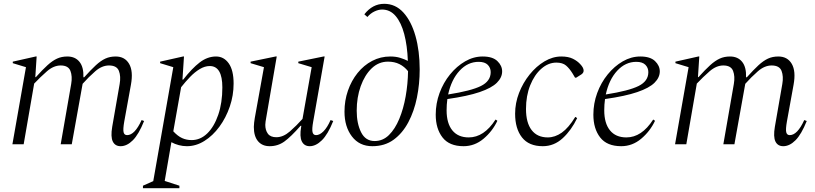

<svg xmlns="http://www.w3.org/2000/svg" viewBox="-20 -756 4271 1006"><path d="M45 0 116 -404 47 -425V-433L167 -460H172L165 -352H168Q203 -391 229 -414.5Q255 -438 279 -449Q303 -460 333 -460Q374 -460 396.5 -432Q419 -404 417 -351H421Q456 -390 482 -414Q508 -438 532 -449Q556 -460 586 -460Q634 -460 656.5 -421.5Q679 -383 666 -312L631 -119Q624 -79 627.5 -63.5Q631 -48 646 -48Q686 -48 722 -127L735 -122Q707 -52 676 -21Q645 10 612 10Q583 10 571 -14.5Q559 -39 568 -92L607 -316Q614 -356 603 -384.5Q592 -413 551 -413Q514 -413 479 -382.5Q444 -352 413 -317L412 -312L356 0H298L353 -316Q360 -356 349 -384.5Q338 -413 298 -413Q261 -413 226 -382.5Q191 -352 159 -318L104 0Z M729 230V217L783 193L888 -404L819 -425V-433L939 -460H944L936 -339H940Q986 -398 1026.5 -429Q1067 -460 1112 -460Q1153 -460 1178.5 -424Q1204 -388 1204 -318Q1204 -256 1184 -197.5Q1164 -139 1129.5 -92Q1095 -45 1051 -17.5Q1007 10 959 10Q938 10 917 4.5Q896 -1 878 -11L843 192L920 217V230ZM1079 -410Q1053 -410 1026.5 -394Q1000 -378 975.5 -352.5Q951 -327 929 -299L888 -68Q911 -43 934 -32.5Q957 -22 984 -22Q1030 -22 1066 -57Q1102 -92 1123.5 -154.5Q1145 -217 1145 -298Q1145 -410 1079 -410Z M1393 10Q1354 10 1332 -16Q1310 -42 1310 -91Q1310 -102 1311.5 -113.5Q1313 -125 1315 -138L1363 -404L1293 -425V-433L1424 -460H1430L1375 -140Q1373 -128 1371.5 -119Q1370 -110 1370 -102Q1370 -74 1383.5 -55.5Q1397 -37 1428 -37Q1464 -37 1499 -67.5Q1534 -98 1565 -133L1613 -404L1543 -425V-433L1675 -460H1681L1621 -119Q1614 -80 1617.5 -64Q1621 -48 1636 -48Q1655 -48 1675 -68Q1695 -88 1712 -127L1726 -122Q1698 -52 1666.5 -21Q1635 10 1603 10Q1574 10 1561.5 -15Q1549 -40 1558 -92L1559 -97H1555Q1504 -39 1470 -14.5Q1436 10 1393 10Z M1931 10Q1863 10 1824 -41Q1785 -92 1785 -171Q1785 -229 1803 -281Q1821 -333 1853.5 -373.5Q1886 -414 1930 -437Q1974 -460 2025 -460Q2054 -460 2076.5 -453Q2099 -446 2117 -437Q2114 -517 2098 -577.5Q2082 -638 2053 -672Q2024 -706 1982 -706Q1963 -706 1942 -696Q1921 -686 1905 -667L1889 -681Q1932 -736 1993 -736Q2052 -736 2093.5 -690.5Q2135 -645 2157 -567Q2179 -489 2179 -392Q2179 -316 2164.5 -244.5Q2150 -173 2119.5 -115.5Q2089 -58 2042.5 -24Q1996 10 1931 10ZM1849 -176Q1849 -109 1872 -63Q1895 -17 1943 -17Q1986 -17 2018 -48.5Q2050 -80 2072 -133Q2094 -186 2105.5 -251Q2117 -316 2118 -383Q2099 -407 2073 -420Q2047 -433 2013 -433Q1964 -433 1927.5 -398Q1891 -363 1870 -304.5Q1849 -246 1849 -176Z M2409 10Q2334 10 2298.5 -36Q2263 -82 2263 -155Q2263 -214 2283 -268.5Q2303 -323 2338 -366Q2373 -409 2417 -434.5Q2461 -460 2509 -460Q2561 -460 2586 -436Q2611 -412 2611 -382Q2611 -350 2583.5 -322.5Q2556 -295 2493 -273.5Q2430 -252 2324 -237Q2320 -208 2320 -178Q2320 -110 2350 -73Q2380 -36 2436 -36Q2516 -36 2576 -129H2578L2586 -123Q2560 -68 2513.5 -29Q2467 10 2409 10ZM2488 -432Q2431 -432 2388 -385.5Q2345 -339 2328 -261Q2449 -280 2500 -305.5Q2551 -331 2551 -378Q2551 -401 2535.5 -416.5Q2520 -432 2488 -432Z M2824 10Q2751 10 2715 -36Q2679 -82 2679 -160Q2679 -216 2699.5 -269Q2720 -322 2755 -365.5Q2790 -409 2833 -434.5Q2876 -460 2921 -460Q2958 -460 2982 -448Q3006 -436 3021 -419Q3038 -401 3038 -386Q3038 -374 3026 -366L2999 -349H2993L2980 -371Q2964 -397 2946 -412.5Q2928 -428 2895 -428Q2853 -428 2816.5 -396Q2780 -364 2758 -309Q2736 -254 2736 -185Q2736 -113 2765.5 -74.5Q2795 -36 2850 -36Q2888 -36 2923.5 -61Q2959 -86 2994 -143H2996L3004 -137Q2974 -74 2928.5 -32Q2883 10 2824 10Z M3235 10Q3160 10 3124.5 -36Q3089 -82 3089 -155Q3089 -214 3109 -268.5Q3129 -323 3164 -366Q3199 -409 3243 -434.5Q3287 -460 3335 -460Q3387 -460 3412 -436Q3437 -412 3437 -382Q3437 -350 3409.5 -322.5Q3382 -295 3319 -273.5Q3256 -252 3150 -237Q3146 -208 3146 -178Q3146 -110 3176 -73Q3206 -36 3262 -36Q3342 -36 3402 -129H3404L3412 -123Q3386 -68 3339.5 -29Q3293 10 3235 10ZM3314 -432Q3257 -432 3214 -385.5Q3171 -339 3154 -261Q3275 -280 3326 -305.5Q3377 -331 3377 -378Q3377 -401 3361.5 -416.5Q3346 -432 3314 -432Z M3517 0 3588 -404 3519 -425V-433L3639 -460H3644L3637 -352H3640Q3675 -391 3701 -414.5Q3727 -438 3751 -449Q3775 -460 3805 -460Q3846 -460 3868.5 -432Q3891 -404 3889 -351H3893Q3928 -390 3954 -414Q3980 -438 4004 -449Q4028 -460 4058 -460Q4106 -460 4128.5 -421.5Q4151 -383 4138 -312L4103 -119Q4096 -79 4099.5 -63.5Q4103 -48 4118 -48Q4158 -48 4194 -127L4207 -122Q4179 -52 4148 -21Q4117 10 4084 10Q4055 10 4043 -14.5Q4031 -39 4040 -92L4079 -316Q4086 -356 4075 -384.5Q4064 -413 4023 -413Q3986 -413 3951 -382.5Q3916 -352 3885 -317L3884 -312L3828 0H3770L3825 -316Q3832 -356 3821 -384.5Q3810 -413 3770 -413Q3733 -413 3698 -382.5Q3663 -352 3631 -318L3576 0Z"/></svg>

Font: Spectral Light
Style: Italic
Weight: 300
Italic angle: -10°
Designer: Jean-Baptiste Levee
Foundry: Production Type
Version: Version 2.001